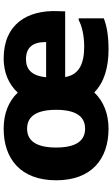

<svg xmlns="http://www.w3.org/2000/svg" viewBox="198 -800 613 1049"><g transform="rotate(-90 504.5 -275.5)"><path d="M709 -562C634 -562 569 -535 523 -485C474 -537 405 -562 326 -562C161 -562 44 -469 44 -275C44 -82 160 11 326 11C405 11 475 -15 524 -67C579 -12 663 11 759 11C835 11 889 1 929 -15V-152H919C891 -136 837 -122 775 -122C685 -122 621 -147 608 -226H967L968 -262C976 -434 896 -562 709 -562ZM799 -330H607C615 -412 652 -440 706 -440C770 -440 799 -402 799 -335ZM326 -117C257 -117 223 -171 223 -275C223 -380 257 -434 326 -434C395 -434 429 -380 429 -275C429 -171 395 -117 326 -117Z"/></g></svg>

Font: Kufam Arabic Latin Roman Bold
Style: Regular
Weight: 700
Designer: Wael Morcos & Artur Schmal
Version: Version 1.200;PS 001.200;hotconv 1.0.88;makeotf.lib2.5.64775